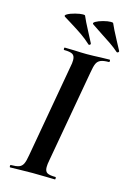

<svg xmlns="http://www.w3.org/2000/svg" viewBox="-122 -863 630 924"><g transform="rotate(15 193.5 -401.0)"><path d="M25 -12Q52 -12 65.5 -17Q79 -22 86 -36Q93 -50 98 -81L180 -544Q184 -561 184 -577Q184 -598 172 -605.5Q160 -613 130 -613Q127 -613 127 -619Q127 -625 130 -625L176 -624Q216 -622 240 -622Q270 -622 310 -624L353 -625Q356 -625 356 -619Q356 -613 353 -613Q326 -613 312 -607Q298 -601 291.5 -587Q285 -573 280 -542L198 -81Q194 -62 194 -47Q194 -26 206 -19Q218 -12 248 -12Q250 -12 250 -6Q250 0 248 0Q220 0 203 -1L136 -2L71 -1Q54 0 25 0Q22 0 22 -6Q22 -12 25 -12ZM288 -732 234 -768Q225 -774 238.5 -782Q252 -790 274.5 -796Q297 -802 312 -802Q323 -802 324 -799Q334 -775 363 -721L386 -678L387 -675Q387 -671 382.5 -669Q378 -667 376 -669Q357 -686 333.5 -702Q310 -718 288 -732ZM124 -749 93 -768Q84 -774 98 -782Q112 -790 135.5 -796Q159 -802 173 -802Q183 -802 184 -799Q195 -773 220 -726L245 -678L246 -675Q246 -671 242 -669Q238 -667 236 -669Q212 -691 189 -707Q166 -723 124 -749Z"/></g></svg>

Font: Cormorant Garamond
Style: Bold Italic
Weight: 700
Italic angle: -10°
Designer: Christian Thalmann (Catharsis Fonts)
Foundry: Catharsis Fonts
Version: Version 4.000